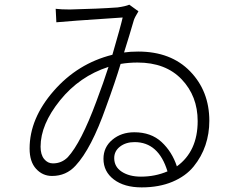

<svg xmlns="http://www.w3.org/2000/svg" viewBox="-20 -771 1040 820"><path d="M582 -16.6Q642.6 -16.6 695.3 -39.1Q657.2 -164.1 554.7 -164.1Q517.6 -164.1 492.7 -145Q467.8 -126 467.8 -95.7Q467.8 -58.6 500 -37.6Q532.2 -16.6 582 -16.6ZM391.6 -337.9Q422.9 -420.9 443.4 -485.4Q319.3 -445.3 236.3 -342.3Q153.3 -239.3 153.3 -144.5Q153.3 -110.4 168.5 -91.8Q183.6 -73.2 206.1 -73.2Q243.2 -73.2 269.5 -99.6Q326.2 -161.1 391.6 -337.9ZM532.2 -751 571.3 -722.7Q555.7 -697.3 551.8 -685.5Q533.2 -621.1 509.8 -546.9Q536.1 -550.8 570.3 -550.8Q710 -550.8 792 -466.3Q874 -381.8 874 -254.9Q874 -200.2 857.4 -150.9Q840.8 -101.6 807.1 -60.1Q773.4 -18.6 716.3 5.4Q659.2 29.3 585 29.3Q510.7 29.3 466.3 -4.4Q421.9 -38.1 421.9 -92.8Q421.9 -142.6 460 -174.3Q498 -206.1 553.7 -206.1Q625 -206.1 669.9 -164.6Q714.8 -123 735.4 -60.5Q824.2 -125 824.2 -253.9Q824.2 -360.4 755.9 -432.1Q687.5 -503.9 567.4 -503.9Q530.3 -503.9 495.1 -498Q472.7 -422.9 432.6 -313.5Q370.1 -135.7 302.7 -63.5Q262.7 -19.5 202.1 -19.5Q162.1 -19.5 134.3 -49.8Q106.4 -80.1 106.4 -136.7Q106.4 -264.6 209 -382.3Q311.5 -500 460 -537.1Q496.1 -661.1 503.9 -696.3Q253.9 -679.7 220.7 -675.8L217.8 -733.4Q241.2 -730.5 278.3 -730.5Q400.4 -733.4 482.4 -739.3Q516.6 -744.1 532.2 -751Z"/></svg>

Font: Gen Shin Gothic Light
Style: Regular
Weight: 200
Designer: [Source Han Sans]
Ryoko NISHIZUKA  (kana & ideographs); Paul D. Hunt (Latin, Greek & Cyrillic); Wenlong ZHANG  (bopomofo
Version: Version 1.002.20150607